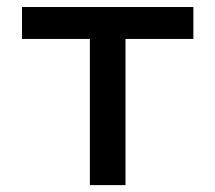

<svg xmlns="http://www.w3.org/2000/svg" viewBox="-20 -538 626 558"><path d="M241.2 0H344.7V-424.8H542V-517.6H43.9V-424.8H241.2Z"/></svg>

Font: Cascadia Mono NF
Style: Regular
Weight: 400
Monospace: yes
Designer: Aaron Bell
Foundry: Saja Typeworks
Version: Version 2404.023